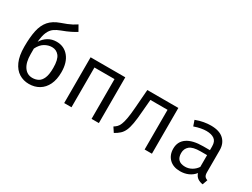

<svg xmlns="http://www.w3.org/2000/svg" viewBox="-58 -1360 2577 1962"><g transform="rotate(30 1231.0 -378.5)"><path d="M443.6 -769.2 481.5 -702.1Q453.8 -685.1 415.6 -665.9Q377.4 -646.7 317.4 -624.6Q275.4 -609.2 245.1 -587.4Q214.9 -565.6 196.2 -523.8Q177.4 -482.1 170.3 -406.2Q196.9 -450.8 240.5 -477.7Q284.1 -504.6 340.5 -504.6Q428.7 -504.6 482.8 -439Q536.9 -373.3 536.9 -257.9Q536.9 -171.3 507.7 -111Q478.5 -50.8 426.4 -19.5Q374.4 11.8 306.7 11.8Q242.1 11.8 190.3 -20.3Q138.5 -52.3 107.9 -120.5Q77.4 -188.7 77.4 -295.9Q77.4 -408.2 94.1 -486.2Q110.8 -564.1 153.6 -613.6Q196.4 -663.1 275.4 -690.8Q314.9 -704.6 343.1 -715.9Q371.3 -727.2 394.9 -739.7Q418.5 -752.3 443.6 -769.2ZM171.8 -262.1Q171.8 -164.6 208.2 -112.1Q244.6 -59.5 306.7 -59.5Q344.1 -59.5 374.9 -75.6Q405.6 -91.8 424.1 -134.1Q442.6 -176.4 442.6 -254.9Q442.6 -353.3 410.5 -393.3Q378.5 -433.3 326.7 -433.3Q283.6 -433.3 242.1 -409.2Q200.5 -385.1 171.8 -327.2Z M1041.5 0V-469.2H804.6V0H718.5V-540H1127.7V0Z M1753.8 -540V0H1667.7V-468.2H1465.6L1453.3 -325.6Q1446.7 -235.9 1436.7 -179Q1426.7 -122.1 1410.8 -87.4Q1394.9 -52.8 1370.5 -30.8Q1346.2 -8.7 1310.3 11.3L1273.8 -44.1Q1292.8 -55.9 1307.9 -70.5Q1323.1 -85.1 1334.9 -113.1Q1346.7 -141 1355.6 -190.5Q1364.6 -240 1370.8 -321.5L1387.7 -540Z M2335.9 -117.9Q2335.9 -85.1 2346.7 -70.3Q2357.4 -55.4 2380 -48.7L2359 11.8Q2324.1 7.2 2297.9 -10.5Q2271.8 -28.2 2260 -64.1Q2230.8 -26.7 2186.9 -7.4Q2143.1 11.8 2090.8 11.8Q2009.7 11.8 1963.1 -33.8Q1916.4 -79.5 1916.4 -154.9Q1916.4 -238.5 1981.5 -283.1Q2046.7 -327.7 2169.7 -327.7H2249.2V-372.8Q2249.2 -431.3 2215.1 -455.6Q2181 -480 2120.5 -480Q2093.8 -480 2057.9 -473.6Q2022.1 -467.2 1980 -452.3L1957.4 -517.4Q2006.7 -535.9 2050.5 -543.6Q2094.4 -551.3 2133.8 -551.3Q2234.4 -551.3 2285.1 -504.1Q2335.9 -456.9 2335.9 -376.9ZM2112.8 -53.8Q2152.8 -53.8 2189 -74.1Q2225.1 -94.4 2249.2 -130.3V-269.2H2171.3Q2082.1 -269.2 2045.4 -238.5Q2008.7 -207.7 2008.7 -155.9Q2008.7 -53.8 2112.8 -53.8Z"/></g></svg>

Font: FiraCode Nerd Font Mono
Style: Regular
Weight: 400
Monospace: yes
Designer: Carrois Corporate, Edenspiekermann AG, Nikita Prokopov
Foundry: Carrois Corporate, Edenspiekermann AG, Nikita Prokopov
Version: Version 6.002;Nerd Fonts 3.4.0